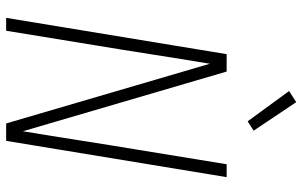

<svg xmlns="http://www.w3.org/2000/svg" viewBox="-204 -804 1007 640"><g transform="rotate(90 300.0 -483.5)"><path d="M39 0 160 -735H218L417 -56Q433 -152 448 -248.5Q463 -345 479 -441L527 -735H570L449 0H391L192 -679Q176 -583 161 -486.5Q146 -390 130 -294L82 0ZM384 -805 283 -943 320 -967 415 -825Z"/></g></svg>

Font: Iosevka XLt Ex Obl
Style: Regular
Weight: 200
Width: 7
Italic angle: -9°
Monospace: yes
Designer: Belleve Invis
Foundry: Belleve Invis
Version: Version 32.5.0; ttfautohint (v1.8.4)